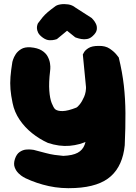

<svg xmlns="http://www.w3.org/2000/svg" viewBox="-20 -728 679 962"><path d="M357 214Q287 218 225 204.5Q163 191 108 165Q108 165 97 159Q86 153 73 140.5Q60 128 53.5 110Q47 92 55 68Q63 44 78.5 33.5Q94 23 110 21.5Q126 20 137.5 21.5Q149 23 149 23Q184 32 208 38.5Q232 45 253 48Q274 51 297 53Q344 51 369 37.5Q394 24 404 -2.5Q414 -29 413 -70Q417 -138 416.5 -186.5Q416 -235 412.5 -275Q409 -315 404.5 -357.5Q400 -400 395 -455Q395 -455 401 -466Q407 -477 424 -487.5Q441 -498 474 -498Q508 -499 530 -484Q552 -469 563.5 -454.5Q575 -440 575 -440Q593 -366 600.5 -299.5Q608 -233 608.5 -161.5Q609 -90 605 0Q595 101 536 154.5Q477 208 357 214ZM220 -12Q178 -31 141 -60.5Q104 -90 78 -128.5Q52 -167 43 -212Q35 -250 32.5 -280.5Q30 -311 32.5 -343Q35 -375 42 -418Q42 -418 45.5 -429.5Q49 -441 58.5 -456Q68 -471 86 -482Q104 -493 133 -491Q168 -488 188.5 -475.5Q209 -463 218.5 -445.5Q228 -428 230.5 -411Q233 -394 232 -383Q231 -372 231 -372Q224 -314 227 -274Q230 -234 239 -211.5Q248 -189 256 -181Q268 -171 294 -171.5Q320 -172 363 -189Q368 -191 379.5 -205Q391 -219 401.5 -243Q412 -267 411 -298L550 -325Q564 -244 549 -183Q534 -122 496 -78Q467 -46 424 -24Q381 -2 329 2.5Q277 7 220 -12ZM195 -539Q177 -552 171 -564.5Q165 -577 165 -587.5Q165 -598 167.5 -604.5Q170 -611 170 -611Q183 -629 194 -642Q205 -655 219 -667Q233 -679 255 -695Q264 -703 282.5 -706Q301 -709 321.5 -706Q342 -703 358 -690L439 -638Q439 -638 446.5 -630Q454 -622 460.5 -609Q467 -596 465 -580Q463 -564 444 -547Q431 -535 416 -532.5Q401 -530 387.5 -532.5Q374 -535 365.5 -538Q357 -541 357 -541L316 -574Q304 -564 290 -552.5Q276 -541 265 -532Q265 -532 254.5 -529Q244 -526 228 -526.5Q212 -527 195 -539Z"/></svg>

Font: Sour Gummy Black
Style: Regular
Weight: 900
Designer: Stefie Justprince
Foundry: Eifetstype
Version: Version 1.000